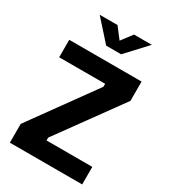

<svg xmlns="http://www.w3.org/2000/svg" viewBox="-215 -1001 978 1105"><g transform="rotate(30 274.5 -448.0)"><path d="M33.8 0.6V-124.3L339.3 -547.5V-567H33.8V-683H514.4V-554.6L210.2 -134.9V-116H514.4V0.6ZM234.7 -760.2 113.3 -895.6H231.6L287.1 -823.7L341.5 -895.6H459.8L334.2 -760.2Z"/></g></svg>

Font: Cairo
Style: Regular
Weight: 400
Designer: Mohamed Gaber, Accademia di Belle Arti di Urbino
Foundry: Kief Type Foundry, Accademia di Belle Arti di Urbino
Version: Version 3.120